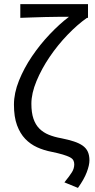

<svg xmlns="http://www.w3.org/2000/svg" viewBox="-20 -732 464 936"><path d="M360 184 294 157Q320 125 331 107Q342 89 342 69Q342 58 337.5 49.5Q333 41 320.5 34.5Q308 28 286.5 21.5Q265 15 231 8Q194 1 161 -14Q128 -29 103 -55Q78 -81 63 -121.5Q48 -162 48 -222Q48 -278 72.5 -339Q97 -400 136 -457.5Q175 -515 222.5 -565Q270 -615 316 -650Q295 -650 264.5 -650Q234 -650 201 -649Q168 -648 135.5 -647Q103 -646 79 -645V-712H409V-645H404Q357 -612 309 -562Q261 -512 222 -454.5Q183 -397 158 -337Q133 -277 133 -226Q133 -183 143 -153.5Q153 -124 172 -105Q191 -86 218 -75Q245 -64 279 -58Q314 -51 340 -42.5Q366 -34 383 -22Q400 -10 408 7.5Q416 25 416 50Q416 73 403 107.5Q390 142 360 184Z"/></svg>

Font: Processing Sans Pro
Style: Regular
Weight: 400
Designer: Paul D. Hunt
Foundry: Adobe Systems Incorporated
Version: Version 2.020;PS 2.000;hotconv 1.0.86;makeotf.lib2.5.63406